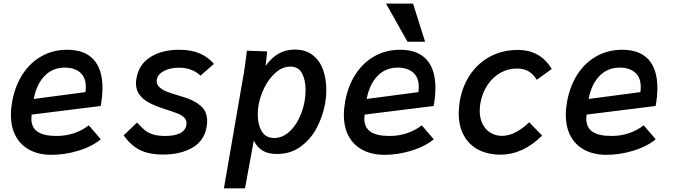

<svg xmlns="http://www.w3.org/2000/svg" viewBox="-20 -828 3640 1038"><path d="M39 -207.5Q39 -239.5 46 -280Q61.5 -364 102.5 -427Q143.5 -490 205.5 -524.5Q267.5 -559 343.5 -559Q437.5 -559 485.8 -506.2Q534 -453.5 534 -352.5Q534 -307 524.5 -255L151 -208.5Q149.5 -197.5 149.5 -187Q149.5 -139 183 -116Q216.5 -93 286 -93Q337.5 -93 382 -108.5Q426.5 -124 460 -150.5L525 -75Q476 -35 403.2 -13Q330.5 9 258 9Q192 9 142.5 -16.2Q93 -41.5 66 -90Q39 -138.5 39 -207.5ZM444 -358Q444 -410 413 -436.2Q382 -462.5 331 -462.5Q263.5 -462.5 220 -416.5Q176.5 -370.5 162.5 -293L442 -330Q444 -343.5 444 -358Z M648.5 -96.5 721 -165.5Q745.5 -138 764.2 -123.2Q783 -108.5 808.5 -100.8Q834 -93 872.5 -93Q976 -93 987.5 -151Q988.5 -155 988.5 -162Q988.5 -181 974.5 -193.8Q960.5 -206.5 938.8 -215Q917 -223.5 873.5 -237.5Q821.5 -254 787.5 -272Q753.5 -290 734.2 -315.8Q715 -341.5 715 -377.5Q715 -390 718.5 -409Q732.5 -482 794.8 -520.5Q857 -559 948 -559Q1013.5 -559 1059 -539.5Q1104.5 -520 1136.5 -482.5L1064 -419Q1019 -462 947.5 -462Q900 -462 866.2 -444.2Q832.5 -426.5 827.5 -397Q827 -394.5 827 -389.5Q827 -369 844 -354.8Q861 -340.5 884.5 -331.5Q908 -322.5 947 -311Q952.5 -309.5 973.5 -303Q1029.5 -286 1064.8 -256.2Q1100 -226.5 1100 -172.5Q1100 -156.5 1097.5 -143.5Q1084.5 -66.5 1020 -29.5Q955.5 7.5 862 7.5Q783.5 7.5 734.2 -18.2Q685 -44 648.5 -96.5Z M1311.5 -527.5 1314.5 -554 1424.5 -550 1416 -472Q1451 -519.5 1489.2 -539.8Q1527.5 -560 1573 -560Q1632.5 -560 1670.8 -530Q1709 -500 1726.5 -451Q1744 -402 1744 -342.5Q1744 -303 1737.5 -267.5Q1725.5 -201 1693.5 -139Q1661.5 -77 1606.5 -36.2Q1551.5 4.5 1477 4.5Q1430 4.5 1400 -13.5Q1370 -31.5 1352 -68L1304.5 190H1190.5L1298.5 -434.5Q1305.5 -476 1311.5 -527.5ZM1626.5 -279.5Q1632 -310 1632 -341.5Q1632 -396 1612.5 -432Q1593 -468 1550 -468Q1508 -468 1471.5 -436.5Q1435 -405 1410.8 -357Q1386.5 -309 1378 -260.5Q1373.5 -236 1373.5 -209Q1373.5 -154.5 1395 -118.2Q1416.5 -82 1462 -82Q1503.5 -82 1538 -110.5Q1572.5 -139 1595 -184.2Q1617.5 -229.5 1626.5 -279.5Z M1839 -207.5Q1839 -239.5 1846 -280Q1861.5 -364 1902.5 -427Q1943.5 -490 2005.5 -524.5Q2067.5 -559 2143.5 -559Q2237.5 -559 2285.8 -506.2Q2334 -453.5 2334 -352.5Q2334 -307 2324.5 -255L1951 -208.5Q1949.5 -197.5 1949.5 -187Q1949.5 -139 1983 -116Q2016.5 -93 2086 -93Q2137.5 -93 2182 -108.5Q2226.5 -124 2260 -150.5L2325 -75Q2276 -35 2203.2 -13Q2130.5 9 2058 9Q1992 9 1942.5 -16.2Q1893 -41.5 1866 -90Q1839 -138.5 1839 -207.5ZM2244 -358Q2244 -410 2213 -436.2Q2182 -462.5 2131 -462.5Q2063.5 -462.5 2020 -416.5Q1976.5 -370.5 1962.5 -293L2242 -330Q2244 -343.5 2244 -358ZM2067 -808.5H2213L2278 -602.5H2183Z M2460 -215.5Q2460 -248 2466 -283Q2481 -366.5 2524.5 -428.5Q2568 -490.5 2633.5 -524.2Q2699 -558 2779 -558Q2902 -558 2962.5 -455L2882 -396.5Q2863 -427.5 2837.5 -442.5Q2812 -457.5 2773.5 -457.5Q2726 -457.5 2684.8 -434Q2643.5 -410.5 2615.2 -368Q2587 -325.5 2577 -270Q2573.5 -249.5 2573.5 -229Q2573.5 -187 2589.5 -156.2Q2605.5 -125.5 2633 -109.5Q2660.5 -93.5 2694 -93.5Q2732 -93.5 2771 -114.8Q2810 -136 2841 -167L2911 -95Q2807 8 2686 8Q2618 8 2567 -18.2Q2516 -44.5 2488 -95Q2460 -145.5 2460 -215.5Z M3039 -207.5Q3039 -239.5 3046 -280Q3061.5 -364 3102.5 -427Q3143.5 -490 3205.5 -524.5Q3267.5 -559 3343.5 -559Q3437.5 -559 3485.8 -506.2Q3534 -453.5 3534 -352.5Q3534 -307 3524.5 -255L3151 -208.5Q3149.5 -197.5 3149.5 -187Q3149.5 -139 3183 -116Q3216.5 -93 3286 -93Q3337.5 -93 3382 -108.5Q3426.5 -124 3460 -150.5L3525 -75Q3476 -35 3403.2 -13Q3330.5 9 3258 9Q3192 9 3142.5 -16.2Q3093 -41.5 3066 -90Q3039 -138.5 3039 -207.5ZM3444 -358Q3444 -410 3413 -436.2Q3382 -462.5 3331 -462.5Q3263.5 -462.5 3220 -416.5Q3176.5 -370.5 3162.5 -293L3442 -330Q3444 -343.5 3444 -358Z"/></svg>

Font: JuliaMono SemiBoldItalic
Style: Regular
Weight: 600
Italic angle: -9°
Monospace: yes
Designer: cormullion
Foundry: corm
Version: Version 0.049; ttfautohint (v1.8.4)